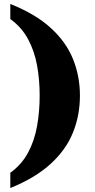

<svg xmlns="http://www.w3.org/2000/svg" viewBox="-20 -801 480 968"><path d="M32 70Q89 29 121.5 -31.5Q154 -92 167 -166Q180 -240 180 -319Q180 -398 167 -470.5Q154 -543 121.5 -603.5Q89 -664 32 -705V-781Q158 -731 235.5 -660.5Q313 -590 348 -503.5Q383 -417 383 -319Q383 -220 348 -133Q313 -46 235.5 25Q158 96 32 147Z"/></svg>

Font: Noto Serif Hentaigana Black
Style: Regular
Weight: 900
Designer: Kazuhiro Yamada
Foundry: nipponia
Version: Version 1.000; ttfautohint (v1.8.4.7-5d5b)